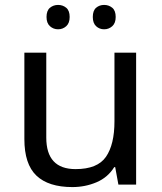

<svg xmlns="http://www.w3.org/2000/svg" viewBox="-20 -750 658 780"><path d="M533 -536V0H461L448 -71H444Q418 -29 372 -9.5Q326 10 274 10Q177 10 128 -36.5Q79 -83 79 -185V-536H168V-191Q168 -63 287 -63Q376 -63 410.5 -113Q445 -163 445 -257V-536ZM169 -681Q169 -707 183 -718.5Q197 -730 216 -730Q235 -730 249 -718.5Q263 -707 263 -681Q263 -656 249 -643.5Q235 -631 216 -631Q197 -631 183 -643.5Q169 -656 169 -681ZM357 -681Q357 -707 370.5 -718.5Q384 -730 403 -730Q422 -730 436 -718.5Q450 -707 450 -681Q450 -656 436 -643.5Q422 -631 403 -631Q384 -631 370.5 -643.5Q357 -656 357 -681Z"/></svg>

Font: RS Noto Sans
Style: Regular
Weight: 400
Designer: Monotype Design Team
Foundry: Monotype Imaging Inc.
Version: Version 3.10